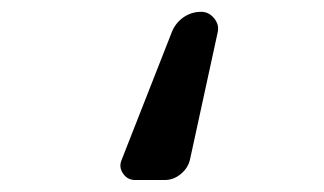

<svg xmlns="http://www.w3.org/2000/svg" viewBox="-20 -175 540 320"><path d="M205.1 125Q192.4 125 185.1 114.3Q177.7 103.5 182.6 91.8L266.6 -122.1Q272.5 -136.7 285.6 -146Q298.8 -155.3 315.4 -155.3Q328.1 -155.3 336.9 -144.5Q345.7 -133.8 342.8 -121.1L296.9 89.8Q293.9 104.5 281.7 114.7Q269.5 125 254.9 125Z"/></svg>

Font: Rounded-L Mgen+ 2m regular
Style: Regular
Weight: 400
Designer: [Source Han Sans]
Ryoko NISHIZUKA  (kana & ideographs); Paul D. Hunt (Latin, Greek & Cyrillic); Wenlong ZHANG  (bopomofo
Version: Version 1.059.20150602